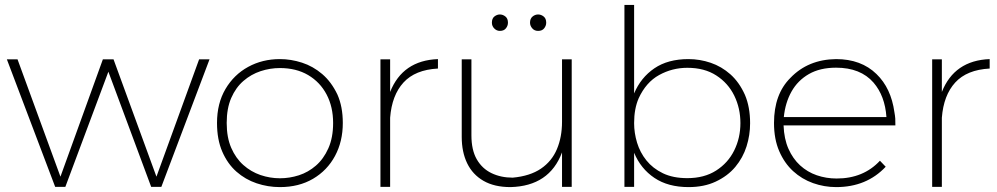

<svg xmlns="http://www.w3.org/2000/svg" viewBox="-20 -762 4066 783"><path d="M638 0H596.5L422 -469.5L246.5 0H205L8 -520H51.5L226.5 -41.5L399.5 -520H443L618 -41.5L792 -520H834.5Z M1121.5 1Q1072.5 1 1026.5 -14.5Q980.5 -30 944.2 -62Q908 -94 886.5 -143.5Q865 -193 865 -260.5Q865 -340.5 899.5 -399Q934 -457.5 992 -489.2Q1050 -521 1121.5 -521Q1166.5 -521 1211.5 -506.5Q1256.5 -492 1294 -460Q1331.5 -428 1356 -376.5Q1378 -327 1378 -260.5Q1378 -185 1346.2 -126Q1314.5 -67 1256.8 -33Q1199 1 1121.5 1ZM1121.5 -35Q1161 -35 1199 -47.2Q1237 -59.5 1268.2 -86.5Q1299.5 -113.5 1319 -157Q1338.5 -200.5 1338.5 -260.5Q1338.5 -326 1312 -376.5Q1285.5 -427 1236.8 -455.8Q1188 -484.5 1121.5 -484.5Q1081.5 -484.5 1042.8 -471.8Q1004 -459 972.8 -432Q941.5 -405 923 -362.5Q904.5 -320 904.5 -260.5Q904.5 -201.5 923 -159Q941.5 -116.5 972.5 -89Q1003.5 -61.5 1042.2 -48.2Q1081 -35 1121.5 -35Z M1571 0H1531.5V-520H1571V-387Q1622 -515.5 1766 -521V-482.5Q1673 -477.5 1625.5 -425.5Q1578 -373.5 1571 -282Z M2062 1Q1996 1 1951.8 -24.5Q1907.5 -50 1885.2 -96Q1863 -142 1863 -203.5V-520H1902.5V-210Q1902.5 -150.5 1924.2 -112.5Q1946 -74.5 1984.2 -56Q2022.5 -37.5 2071 -37.5Q2141.5 -44 2186 -74.2Q2230.5 -104.5 2251.2 -153.8Q2272 -203 2272 -265.5V-520H2311.5V0H2272V-140.5Q2220.5 -3 2062 1ZM2018.5 -636Q2005.5 -636 1995.8 -645.8Q1986 -655.5 1986 -669.5Q1986 -687 1996.5 -695Q2007 -703 2018.5 -703Q2030.5 -703 2041 -694.8Q2051.5 -686.5 2051.5 -669.5Q2051.5 -657 2043.2 -646.5Q2035 -636 2018.5 -636ZM2174.5 -636Q2159.5 -636 2150.5 -646.5Q2141.5 -657 2141.5 -669.5Q2141.5 -686 2151.8 -694.5Q2162 -703 2174.5 -703Q2186.5 -703 2197 -694.8Q2207.5 -686.5 2207.5 -669.5Q2207.5 -657 2199.2 -646.5Q2191 -636 2174.5 -636Z M2788 1Q2704.5 1 2648.8 -36.5Q2593 -74 2566 -139V0H2526.5V-742H2566V-381Q2593.5 -446 2648.8 -483.5Q2704 -521 2787.5 -521Q2834 -521 2878.2 -506Q2922.5 -491 2958.8 -458.8Q2995 -426.5 3018 -375Q3039 -325.5 3039 -259.5Q3039 -211 3024.5 -165Q3010 -119 2978.8 -81.5Q2947.5 -44 2898 -21Q2851 1 2788 1ZM2783 -35.5Q2852 -35.5 2900.5 -66.5Q2949 -97.5 2974.2 -148.5Q2999.5 -199.5 2999.5 -260Q2999.5 -320.5 2974.5 -371.8Q2949.5 -423 2901.2 -454.2Q2853 -485.5 2783 -485.5Q2721.5 -485.5 2668 -456Q2614.5 -426.5 2584.5 -361Q2566 -318.5 2566 -260Q2566 -220 2578 -180.2Q2590 -140.5 2616 -108Q2642 -75.5 2683.2 -55.5Q2724.5 -35.5 2783 -35.5Z M3390 1Q3341.5 1 3295.8 -15.2Q3250 -31.5 3214.5 -64Q3179 -96.5 3157.8 -145.5Q3136.5 -194.5 3136.5 -260.5Q3136.5 -378 3203.5 -444.5Q3275.5 -519.5 3389.5 -521Q3492 -521 3554.5 -460Q3614 -402.5 3627.5 -304.5Q3630 -291.5 3631 -278.5L3631.5 -250.5H3175.5Q3177.5 -195.5 3195.5 -155Q3213.5 -114.5 3243 -87.5Q3272.5 -60.5 3311 -47.2Q3349.5 -34 3392 -34Q3501 -34 3568.5 -106.5L3592 -82Q3514 1 3390 1ZM3595 -284.5Q3589 -371 3542.5 -425Q3489.5 -486 3389.5 -486Q3324 -486 3278.8 -460Q3233.5 -434 3208 -388.8Q3182.5 -343.5 3176.5 -284.5Z M3821 0H3781.5V-520H3821V-387Q3872 -515.5 4016 -521V-482.5Q3923 -477.5 3875.5 -425.5Q3828 -373.5 3821 -282Z"/></svg>

Font: Argentum Novus ExtraLight
Style: Regular
Weight: 250
Designer: Julieta Ulanovsky (font) & Cristiano Sobral (main changes)
Foundry: Julieta Ulanovsky (font) & Cristiano Sobral (main changes)
Version: Version 3.00;November 27, 2020;FontCreator 13.0.0.2655 64-bi